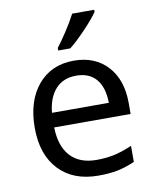

<svg xmlns="http://www.w3.org/2000/svg" viewBox="-86 -832 737 908"><g transform="rotate(-10 282.0 -378.0)"><path d="M313 9.8Q192.4 9.8 123.8 -63.2Q55.2 -136.2 55.2 -264.2Q55.2 -393.1 119.1 -469.5Q183.1 -545.9 292 -545.9Q393.1 -545.9 453.1 -480.7Q513.2 -415.5 513.2 -304.2V-251H146Q148.4 -159.7 192.4 -112.3Q236.3 -64.9 316.9 -64.9Q359.9 -64.9 398.4 -72.5Q437 -80.1 488.8 -102.1V-24.9Q444.3 -5.9 405.3 2Q366.2 9.8 313 9.8ZM291 -474.1Q228 -474.1 191.4 -433.6Q154.8 -393.1 147.9 -320.8H420.9Q419.9 -396 386.2 -435.1Q352.5 -474.1 291 -474.1ZM228 -618.2Q246.6 -641.6 275.1 -684.8Q303.7 -728 323.2 -766.1H429.2V-755.9Q407.7 -724.6 362.3 -677.2Q316.9 -629.9 286.1 -606H228Z"/></g></svg>

Font: Noto Sans Historic
Style: Regular
Weight: 400
Designer: Monotype Design Team
Foundry: Monotype Imaging Inc.
Version: Version 0.71 uh